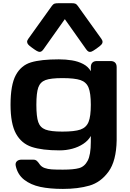

<svg xmlns="http://www.w3.org/2000/svg" viewBox="-20 -950 825 1219"><path d="M80.1 104.1Q75.8 85.5 86.4 74.6Q97 63.6 117.2 63.6H190.9Q202.8 63.6 209.7 68.2Q216.5 72.9 224.7 83.2Q227.7 88.1 233.4 95.3Q244.6 110 264 116.8Q283.3 123.7 308.5 125.4Q333.8 127.1 379.4 127.1Q447.3 127.1 482.1 117.4Q517 107.7 536.8 70.1Q556.6 32.4 556.6 -49.1V-86.6Q539.9 -57.1 508.7 -36.6Q477.5 -16 438.8 -5.7Q400 4.7 358.4 4.7Q247.8 4.7 181.9 -17Q116 -38.8 81.4 -101.6Q46.9 -164.5 46.9 -285.2Q46.9 -411.1 80.3 -473Q113.7 -534.9 176.9 -554.1Q240 -573.2 353.4 -573.2Q398 -573.2 437.2 -566.7Q476.3 -560.3 508.3 -543.6Q540.2 -526.9 556.6 -497.9V-523.4Q556.6 -542.5 566.7 -552.5Q576.7 -562.5 595.7 -562.5H681.6Q700.7 -562.5 710.7 -552.5Q720.7 -542.5 720.7 -523.4V-59.6Q718.3 72.4 668.8 140.1Q619.4 207.8 547.4 228.6Q475.3 249.4 379.4 249.4Q296 249.4 235.6 236.5Q175.3 223.5 133.8 191.3Q92.3 159 80.1 104.1ZM376 -454.1Q302.1 -454.1 268.7 -441.6Q235.2 -429 223 -394.4Q210.9 -359.9 210.9 -284.6Q210.9 -209.6 222.9 -174.9Q234.9 -140.2 268.8 -127.3Q302.6 -114.5 376 -114.5Q453.1 -114.5 490.4 -127.3Q527.6 -140.2 542.1 -175.5Q556.6 -210.8 556.6 -284.6Q556.6 -358.6 542.2 -393.8Q527.8 -429 490.7 -441.6Q453.5 -454.1 376 -454.1ZM159.9 -704 309.8 -913.2Q317.9 -924.3 326.4 -927Q335 -929.7 352.7 -929.7H434.6Q449.6 -929.7 457.7 -926.9Q465.8 -924 473.4 -913.2L623.3 -704Q631.3 -692.8 631.3 -684.2Q631.3 -675.7 624.4 -667.6Q617.4 -659.5 600.4 -647.4L586.1 -637.2Q570 -625.7 560.3 -622.1Q550.5 -618.6 542.8 -622.1Q535.2 -625.6 527.2 -636.8L391.6 -828.4L256 -637Q248 -625.8 240.4 -622.3Q232.7 -618.8 222.9 -622.3Q213 -625.9 197.1 -637.2L182.8 -647.4Q166.6 -658.7 159.5 -667Q152.3 -675.4 152.1 -684.2Q151.9 -693 159.9 -704Z"/></svg>

Font: Gyrochrome
Style: Regular
Weight: 400
Designer: David Moles
Foundry: David Moles
Version: Version 1.005;Glyphs 3.2.3 (3260)